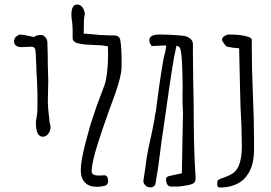

<svg xmlns="http://www.w3.org/2000/svg" viewBox="-20 -820 1200 851"><path d="M139 -276Q139 -286 142 -298Q146 -322 146 -340V-404Q146 -415 144 -463L141 -516V-517V-527Q141 -540 140 -544Q139 -587 136.5 -600Q134 -613 118 -613L93 -612Q87 -611 76 -611Q44 -611 42 -636Q42 -657 67 -667Q85 -666 106 -661L132 -656Q141 -665 161 -665Q173 -665 181.5 -654.5Q190 -644 190 -632Q192 -576 192 -527L194 -463Q194 -438 193 -420Q192 -396 192 -367Q192 -348 198 -296L200 -276Q204 -267 204 -257Q204 -240 194 -227Q184 -214 170 -214Q139 -214 139 -276Z M408 8Q375 8 356.5 -11Q338 -30 338 -67Q338 -104 357.5 -181Q377 -258 394 -307Q405 -343 431 -410L444 -445Q451 -466 455 -501.5Q459 -537 459 -575Q459 -603 458 -615Q440 -618 429.5 -619Q419 -620 388 -621Q330 -623 313 -633Q302 -640 302 -650V-683Q302 -702 300 -719Q298 -736 297 -742Q293 -800 322 -800Q336 -800 345 -788Q354 -776 356 -760Q356 -754 353 -743L352 -724L351 -671Q361 -671 401 -667L423 -665L469 -663H477H485Q512 -663 514 -637Q519 -605 519 -544Q519 -511 517 -500Q508 -448 478 -370L463 -329Q395 -141 388 -81Q386 -67 386 -63Q386 -52 393 -47Q400 -42 420 -42Q433 -42 441 -43Q451 -44 455.5 -35.5Q460 -27 459 -14Q457 1 442 4Q426 8 408 8Z M847 -30Q847 -11 833 -5Q819 1 780 6Q774 7 739 7Q727 7 721.5 -2.5Q716 -12 716 -26Q716 -33 721.5 -36.5Q727 -40 740 -42Q744 -43 786 -52L791 -318L789 -368V-395Q790 -423 789 -473.5Q788 -524 786 -555Q784 -588 779.5 -602Q775 -616 762 -617L752 -569Q736 -478 705 -255Q696 -198 689 -139Q680 -65 669 -5Q667 3 659 7.5Q651 12 641 10Q629 8 621.5 -1.5Q614 -11 616 -22L624 -75Q629 -120 637 -158L646 -200Q654 -235 665 -292L666 -303L668 -315Q670 -322 670 -322L671 -327Q687 -458 705 -561L711 -585Q714 -595 715 -603.5Q716 -612 717 -618Q705 -619 680 -617Q669 -616 652 -616Q651 -619 646.5 -625.5Q642 -632 642 -642Q642 -667 687 -667Q715 -667 747.5 -665Q780 -663 796 -661Q812 -658 823.5 -648.5Q835 -639 835 -625V-590Q835 -535 836 -500V-476Q839 -374 839 -261Q840 -134 847 -35Z M943 -1V-9Q944 -13 944 -18Q944 -22 958 -28Q1008 -44 1023 -61Q1052 -93 1052 -174Q1052 -193 1050 -265Q1046 -343 1046 -347L1044 -424Q1040 -574 1040 -602V-606Q1037 -606 1030.5 -607Q1024 -608 1016 -608Q995 -611 987 -613Q980 -615 967 -636Q964 -639 964 -644Q964 -653 974.5 -660Q985 -667 996 -667Q1038 -667 1067 -660.5Q1096 -654 1096 -644V-608Q1096 -516 1101 -397Q1106 -292 1106 -196V-163Q1106 -128 1101 -104Q1094 -67 1073 -40Q1051 -9 1007 4Q985 11 954 11Q943 11 943 -1Z"/></svg>

Font: Amatic SC
Style: Bold
Weight: 700
Designer: Multiple Designers
Foundry: Vernon Adams
Version: Version 2.505